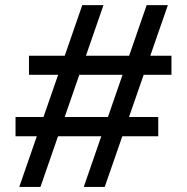

<svg xmlns="http://www.w3.org/2000/svg" viewBox="-20 -740 741 760"><path d="M41.5 -200.7V-276.9H606.4V-200.7ZM94.7 -443.8V-519.5H658.7V-443.8ZM56.2 0 305.7 -719.7H389.6L140.1 0ZM311.5 0 560.5 -719.7H644.5L394.5 0Z"/></svg>

Font: Reddit Sans Condensed Medium
Style: Regular
Weight: 500
Designer: Stephen Hutchings
Foundry: Reddit
Version: Version 1.014